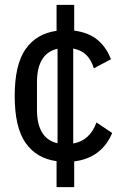

<svg xmlns="http://www.w3.org/2000/svg" viewBox="-20 -650 512 784"><path d="M211 114V8Q129 -3 84.5 -66.5Q40 -130 40 -258Q40 -386 84.5 -449.5Q129 -513 211 -524V-630H283V-525Q343 -517 379 -486.5Q415 -456 433 -408L363 -371Q353 -405 333 -425Q313 -445 279 -452V-64Q347 -76 374 -150L438 -107Q418 -58 379 -28Q340 2 283 9V114ZM131 -202Q131 -84 215 -65V-451Q131 -432 131 -314Z"/></svg>

Font: IBM Plex Sans Condensed Text
Style: Regular
Weight: 450
Width: 3
Designer: Mike Abbink, Paul van der Laan, Pieter van Rosmalen
Foundry: Bold Monday
Version: Version 1.1